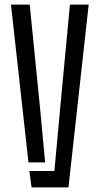

<svg xmlns="http://www.w3.org/2000/svg" viewBox="-20 -820 436 840"><path d="M28 -800H110L154.5 -354.5L177.5 -109.5H104.5ZM108.5 -72H218L244 -354.5L286 -800H368L279.5 0H118Z"/></svg>

Font: Big Shoulders Stencil Text Thin
Style: Regular
Weight: 400
Version: Version 2.001